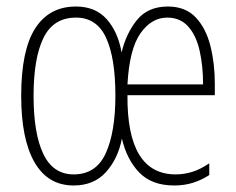

<svg xmlns="http://www.w3.org/2000/svg" viewBox="-20 -559 725 589"><path d="M495 -539Q549 -539 580.5 -505.5Q612 -472 625.5 -418Q639 -364 639 -303V-267H371Q369 -24 519 -24Q544 -24 569 -31.5Q594 -39 622 -58V-22Q599 -7 572.5 1.5Q546 10 514 10Q446 10 407.5 -29.5Q369 -69 354 -134Q342 -72 305 -31Q268 10 206 10Q127 10 86 -61Q45 -132 45 -265Q45 -405 88 -472Q131 -539 213 -539Q273 -539 307.5 -500Q342 -461 353 -398Q367 -457 400.5 -498Q434 -539 495 -539ZM493 -505Q445 -505 411 -457Q377 -409 371 -300H603Q603 -356 592.5 -403Q582 -450 557.5 -477.5Q533 -505 493 -505ZM213 -505Q144 -505 113.5 -443Q83 -381 83 -265Q83 -149 113 -86.5Q143 -24 206 -24Q275 -24 304.5 -89Q334 -154 334 -266Q334 -381 305.5 -443Q277 -505 213 -505Z"/></svg>

Font: Noto Sans Malayalam ExtraCondensed ExtraLight
Style: Regular
Weight: 200
Width: 2
Designer: Jelle Bosma - Monotype Design Team
Foundry: Monotype Imaging Inc.
Version: Version 2.104; ttfautohint (v1.8.4.7-5d5b)